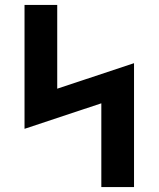

<svg xmlns="http://www.w3.org/2000/svg" viewBox="-20 -755 640 775"><path d="M389 0V-338L79 -235V-735H211V-397L521 -500V0Z"/></svg>

Font: Iosevka Aile Extrabold
Style: Regular
Weight: 800
Designer: Belleve Invis
Foundry: Belleve Invis
Version: Version 27.3.5; ttfautohint (v1.8.4)